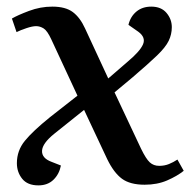

<svg xmlns="http://www.w3.org/2000/svg" viewBox="-20 -545 582 580"><path d="M307 -308 366 -359Q403 -390 412 -411Q421 -432 398 -449L368 -470Q374 -495 392 -510Q410 -525 437 -525Q467 -525 483 -506Q499 -487 499 -463Q499 -441 489.5 -421.5Q480 -402 454 -377Q428 -352 380 -311L326 -266L406 -96Q421 -65 432.5 -54.5Q444 -44 461 -44Q477 -44 490.5 -49.5Q504 -55 516 -63L535 -29Q515 -13 485 0Q455 13 417 13Q373 13 348.5 -5Q324 -23 304 -64L234 -213L144 -141Q108 -112 107 -89.5Q106 -67 136 -56L164 -45Q159 -19 141.5 -2Q124 15 96 15Q63 15 47 -5Q31 -25 31 -52Q31 -90 55 -119.5Q79 -149 131 -191L214 -256L135 -426Q123 -452 112 -459Q101 -466 89 -466Q78 -466 60 -460Q42 -454 30 -448L16 -489Q33 -499 67.5 -512Q102 -525 138 -525Q178 -525 200 -508.5Q222 -492 237 -459Z"/></svg>

Font: Literata 36pt Medium
Style: Italic
Weight: 500
Italic angle: -2°
Designer: Latin by Veronika Burian and Jose Scaglione. Greek by Irene Vlachou. Cyrillic by Vera Evstafieva
Foundry: TypeTogether
Version: Version 3.002